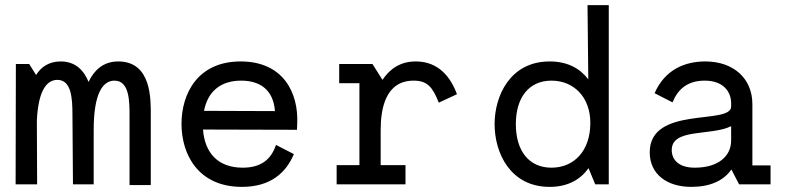

<svg xmlns="http://www.w3.org/2000/svg" viewBox="-20 -720 3090 750"><path d="M42 -470 41 0H125L124 -248C129 -365 162 -408 204 -408C258 -408 263 -339 263 -272L265 0H346V-213C346 -354 381 -405 427 -405C486 -405 486 -323 486 -269V3H569V-269C569 -330 573 -480 442 -480C383 -480 347 -445 326 -400C308 -444 276 -480 217 -480C171 -480 140 -458 121 -427L94 -470Z M689 -236C689 -117 754 10 925 10C1039 10 1098 -47 1128 -118L1058 -154C1038 -93 995 -65 928 -65C832 -65 780 -122 773 -214L1140 -213L1141 -235C1147 -361 1084 -480 920 -480C752 -480 689 -354 689 -236ZM777 -287C791 -360 839 -405 922 -405C997 -405 1048 -368 1054 -286Z M1435 -470H1305V-395H1384V-75H1295V0H1564V-75H1467V-212C1467 -294 1485 -405 1596 -405C1649 -405 1670 -380 1694 -319L1765 -352C1731 -444 1672 -480 1604 -480C1543 -480 1502 -450 1474 -408Z M2127 -480C1973 -480 1912 -346 1912 -235C1912 -123 1973 10 2127 10C2200 10 2248 -20 2279 -63L2305 0H2358V-700H2275L2278 -410C2247 -451 2199 -480 2127 -480ZM2134 -405C2222 -405 2286 -340 2286 -240C2286 -130 2222 -65 2134 -65C2046 -65 1995 -131 1995 -235C1995 -339 2046 -405 2134 -405Z M2735 -480C2658 -480 2578 -450 2537 -356L2607 -320C2628 -372 2666 -405 2733 -405C2806 -405 2836 -361 2836 -317V-304C2836 -230 2518 -309 2518 -125C2518 -39 2586 10 2680 10C2752 10 2806 -13 2837 -58L2867 0H2990V-74H2919V-313C2919 -414 2845 -480 2735 -480ZM2604 -134C2604 -220 2756 -188 2836 -227V-171C2836 -111 2787 -65 2694 -65C2631 -65 2604 -96 2604 -134Z"/></svg>

Font: Necto Mono
Style: Regular
Weight: 400
Designer: Marco Condello
Foundry: Collletttivo
Version: Version 1.300;Glyphs 3.2 (3217)